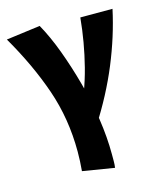

<svg xmlns="http://www.w3.org/2000/svg" viewBox="-104 -510 692 824"><g transform="rotate(-15 242.0 -98.0)"><path d="M305 238 164 215Q166 193 167 171.5Q168 150 168 129Q168 -17 123 -147.5Q78 -278 -1 -414L150 -434Q182 -377 209.5 -303Q237 -229 259.5 -146.5Q282 -64 294.5 19.5Q307 103 307 178Q307 193 307 208.5Q307 224 305 238ZM328 -424H471Q446 -308 397.5 -190.5Q349 -73 274 44L211 2Q264 -105 291 -211Q318 -317 328 -424Z"/></g></svg>

Font: Ysabeau ExtraBold
Style: Regular
Weight: 800
Designer: Christian Thalmann (Catharsis Fonts)
Version: Version 2.002